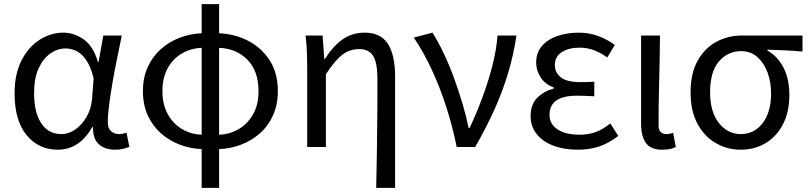

<svg xmlns="http://www.w3.org/2000/svg" viewBox="-20 -716 3942 935"><path d="M261 13Q168 13 109.5 -58Q51 -129 51 -262Q51 -355 84.5 -421Q118 -487 172.5 -522Q227 -557 289 -557Q340 -557 387 -524.5Q434 -492 457 -414H460L483 -543H573Q562 -489 550 -430.5Q538 -372 528 -314.5Q518 -257 511.5 -206.5Q505 -156 505 -119Q505 -91 521 -77Q537 -63 559 -63Q577 -63 596 -70L610 -1Q598 4 581 8.5Q564 13 540 13Q491 13 461.5 -13.5Q432 -40 433 -97H429Q367 13 261 13ZM279 -63Q315 -63 347.5 -86Q380 -109 402 -147.5Q424 -186 428 -232L436 -335Q421 -394 398.5 -425.5Q376 -457 350.5 -468.5Q325 -480 299 -480Q260 -480 225 -455.5Q190 -431 168 -383Q146 -335 146 -263Q146 -168 181 -115.5Q216 -63 279 -63Z M962 199V10Q907 8 855.5 -11.5Q804 -31 763.5 -67Q723 -103 699.5 -154.5Q676 -206 676 -272Q676 -338 699.5 -389.5Q723 -441 763.5 -477Q804 -513 855.5 -532.5Q907 -552 962 -554V-696H1047V-554Q1123 -551 1188 -517.5Q1253 -484 1293 -422.5Q1333 -361 1333 -272Q1333 -206 1309.5 -154Q1286 -102 1245.5 -66.5Q1205 -31 1154 -11.5Q1103 8 1047 10V199ZM771 -272Q771 -208 796.5 -161Q822 -114 865.5 -88Q909 -62 962 -60V-483Q909 -481 865.5 -455.5Q822 -430 796.5 -383.5Q771 -337 771 -272ZM1239 -272Q1239 -370 1185 -425Q1131 -480 1047 -483V-60Q1100 -62 1143.5 -88Q1187 -114 1213 -160.5Q1239 -207 1239 -272Z M1812 199Q1814 110 1815.5 17.5Q1817 -75 1817.5 -164.5Q1818 -254 1818 -332Q1818 -409 1797.5 -443Q1777 -477 1729 -477Q1684 -477 1648.5 -450.5Q1613 -424 1567 -355V0H1476V-394Q1476 -427 1474.5 -463.5Q1473 -500 1468 -543H1551L1559 -429H1562Q1604 -494 1650 -525.5Q1696 -557 1756 -557Q1834 -557 1869 -502.5Q1904 -448 1904 -344V199Z M2204 0Q2184 -100 2153 -196Q2122 -292 2082 -378Q2042 -464 1995 -533L2086 -557Q2114 -513 2141 -456Q2168 -399 2191 -336Q2214 -273 2232.5 -210.5Q2251 -148 2262 -93H2267Q2300 -163 2328.5 -239.5Q2357 -316 2377 -393Q2397 -470 2403 -543H2495Q2481 -449 2454.5 -360.5Q2428 -272 2388.5 -184Q2349 -96 2294 0Z M2794 13Q2727 13 2675 -6.5Q2623 -26 2593.5 -63Q2564 -100 2564 -150Q2564 -209 2597.5 -241Q2631 -273 2677 -285V-290Q2635 -305 2613 -339Q2591 -373 2591 -411Q2591 -460 2619.5 -492.5Q2648 -525 2695.5 -541Q2743 -557 2798 -557Q2848 -557 2892 -541Q2936 -525 2974 -497L2937 -436Q2906 -459 2872.5 -471.5Q2839 -484 2801 -484Q2751 -484 2716.5 -462.5Q2682 -441 2682 -399Q2682 -362 2711.5 -339Q2741 -316 2807 -316Q2823 -316 2839 -316.5Q2855 -317 2874 -318V-247Q2828 -250 2790 -250Q2656 -250 2656 -157Q2656 -112 2695 -86Q2734 -60 2803 -60Q2843 -60 2878.5 -72Q2914 -84 2952 -115L2991 -54Q2942 -17 2896 -2Q2850 13 2794 13Z M3205 13Q3149 13 3125.5 -19.5Q3102 -52 3102 -113V-543H3194Q3193 -433 3190 -318.5Q3187 -204 3187 -106Q3187 -83 3197.5 -73Q3208 -63 3225 -63Q3240 -63 3258 -69L3271 0Q3259 6 3243.5 9.5Q3228 13 3205 13Z M3587 13Q3522 13 3466 -19Q3410 -51 3376.5 -113.5Q3343 -176 3343 -265Q3343 -361 3378.5 -422.5Q3414 -484 3470.5 -513.5Q3527 -543 3591 -543H3888V-465Q3842 -469 3802 -471Q3762 -473 3717 -474V-470Q3767 -442 3795.5 -386.5Q3824 -331 3824 -254Q3824 -170 3792.5 -110Q3761 -50 3707.5 -18.5Q3654 13 3587 13ZM3588 -63Q3653 -63 3694 -116.5Q3735 -170 3735 -261Q3735 -316 3718 -362.5Q3701 -409 3668.5 -438Q3636 -467 3589 -467Q3525 -467 3481.5 -417.5Q3438 -368 3438 -265Q3438 -172 3480.5 -117.5Q3523 -63 3588 -63Z"/></svg>

Font: Chiron Sans HK TT
Style: Regular
Weight: 400
Designer: Ryoko NISHIZUKA 西塚涼子 (kana, bopomofo & ideographs); Paul D. Hunt (Latin, Greek & Cyrillic); Sandoll Communications 산돌커뮤니
Foundry: Adobe
Version: Version 2.022;hotconv 1.0.109;makeotfexe 2.5.65596